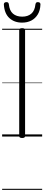

<svg xmlns="http://www.w3.org/2000/svg" viewBox="-20 -1279 415 1799"><path d="M188 14Q173 14 166.5 9.5Q160 5 160 -5V-996Q160 -1006 166.5 -1010.5Q173 -1015 188 -1015Q201 -1015 208 -1010.5Q215 -1006 215 -996V-5Q215 5 208.5 9.5Q202 14 188 14ZM187 -1067Q114 -1067 67.5 -1110Q21 -1153 16 -1238Q16 -1248 22 -1253.5Q28 -1259 41 -1259Q52 -1259 57 -1253.5Q62 -1248 63 -1238Q69 -1179 101.5 -1151Q134 -1123 188 -1123Q241 -1123 273.5 -1151Q306 -1179 312 -1238Q314 -1248 318.5 -1253.5Q323 -1259 334 -1259Q347 -1259 353 -1253.5Q359 -1248 359 -1238Q357 -1182 334 -1144Q311 -1106 273.5 -1086.5Q236 -1067 187 -1067ZM0 490H375V500H0ZM0 -20H375V0H0ZM0 -505H375V-500H0ZM0 -1010H375V-1000H0Z"/></svg>

Font: Playwrite NG Modern Guides
Style: Regular
Weight: 400
Designer: Veronika Burian, José Scaglione
Foundry: TypeTogether
Version: Version 1.003